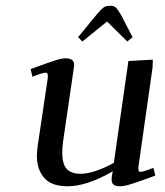

<svg xmlns="http://www.w3.org/2000/svg" viewBox="-20 -649 580 676"><path d="M87.9 -405.8Q151.9 -429.2 174.6 -436.5Q197.3 -443.8 210.9 -443.8Q241.2 -443.8 241.2 -419.9Q241.2 -418.9 238.8 -401.9L202.1 -150.9Q199.2 -129.9 199.2 -111.8Q199.2 -71.8 214.8 -54.4Q230.5 -37.1 264.2 -37.1Q289.6 -37.1 324.5 -49.8Q359.4 -62.5 380.9 -76.2L432.1 -434.1L518.1 -439L517.1 -411.1L467.8 -64.9Q464.8 -43.9 474.1 -43.9Q484.4 -43.9 520 -58.1L526.9 -30.8Q466.3 -8.3 441.4 -0.7Q416.5 6.8 402.8 6.8Q386.2 6.8 379.6 1Q373 -4.9 373 -17.1Q373 -26.4 375 -35.2L377 -45.9Q286.6 6.8 217.8 6.8Q160.6 6.8 135.3 -23.2Q109.9 -53.2 109.9 -99.1Q109.9 -114.7 112.8 -136.2L147.9 -372.1Q150.9 -393.1 141.1 -393.1Q129.9 -393.1 94.2 -378.9ZM254.9 -518.1 319.8 -597.2Q335.9 -616.2 344.7 -622.6Q353.5 -628.9 367.2 -628.9Q380.9 -628.9 387.5 -622.8Q394 -616.7 405.8 -597.2L446.8 -518.1L428.2 -502.9L356.9 -573.2L270 -502.9Z"/></svg>

Font: Dehuti Alt
Style: Bold-Italic
Weight: 700
Version: Version 1.2